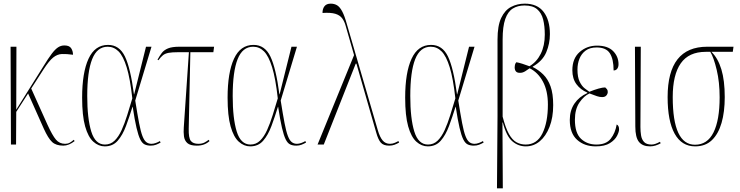

<svg xmlns="http://www.w3.org/2000/svg" viewBox="-20 -792 4054 1052"><path d="M40 0 38 -536H70L69 -191L218 -429Q245 -473 263.5 -497.5Q282 -522 298 -532.5Q314 -543 333 -543Q360 -543 370 -527.5Q380 -512 380 -492Q344 -497 319 -496Q294 -495 271.5 -477Q249 -459 218 -411L151 -307L240 -109Q267 -50 286.5 -27Q306 -4 337 -4Q351 -4 362 -10Q373 -16 384 -26L389 -19Q357 6 327 6Q287 6 265.5 -14Q244 -34 220 -87L134 -280L69 -179L68 0Z M554 10Q520 10 491.5 -15.5Q463 -41 446.5 -99.5Q430 -158 430 -257Q430 -394 465 -470Q500 -546 572 -546Q634 -546 664.5 -482.5Q695 -419 714 -275H715L780 -536H810L721 -241Q733 -165 742 -118Q751 -71 760.5 -46.5Q770 -22 782 -13Q794 -4 810 -4Q821 -4 833.5 -8.5Q846 -13 856 -19L860 -11Q848 -4 835 1Q822 6 806 6Q787 6 773 -0.5Q759 -7 748.5 -28Q738 -49 728 -91.5Q718 -134 707 -207H706Q689 -152 670.5 -102Q652 -52 625 -21Q598 10 554 10ZM555 0Q586 0 608 -21.5Q630 -43 646.5 -79.5Q663 -116 677 -161Q691 -206 705 -253Q693 -362 674 -423.5Q655 -485 629.5 -510.5Q604 -536 570 -536Q512 -536 485 -468Q458 -400 458 -266Q458 -143 480 -71.5Q502 0 555 0Z M1058 6Q1022 6 1006.5 -8Q991 -22 988 -45Q985 -68 987 -94L1015 -506H957Q923 -506 904 -502.5Q885 -499 873 -489.5Q861 -480 848 -462L843 -465Q855 -487 867 -502.5Q879 -518 901 -527Q923 -536 963 -536H1153L1149 -506H1023L1014 -86Q1013 -36 1025.5 -20Q1038 -4 1067 -4Q1087 -4 1101 -11.5Q1115 -19 1123 -26L1128 -19Q1115 -7 1098 -0.5Q1081 6 1058 6Z M1351 10Q1317 10 1288.5 -15.5Q1260 -41 1243.5 -99.5Q1227 -158 1227 -257Q1227 -394 1262 -470Q1297 -546 1369 -546Q1431 -546 1461.5 -482.5Q1492 -419 1511 -275H1512L1577 -536H1607L1518 -241Q1530 -165 1539 -118Q1548 -71 1557.5 -46.5Q1567 -22 1579 -13Q1591 -4 1607 -4Q1618 -4 1630.5 -8.5Q1643 -13 1653 -19L1657 -11Q1645 -4 1632 1Q1619 6 1603 6Q1584 6 1570 -0.5Q1556 -7 1545.5 -28Q1535 -49 1525 -91.5Q1515 -134 1504 -207H1503Q1486 -152 1467.5 -102Q1449 -52 1422 -21Q1395 10 1351 10ZM1352 0Q1383 0 1405 -21.5Q1427 -43 1443.5 -79.5Q1460 -116 1474 -161Q1488 -206 1502 -253Q1490 -362 1471 -423.5Q1452 -485 1426.5 -510.5Q1401 -536 1367 -536Q1309 -536 1282 -468Q1255 -400 1255 -266Q1255 -143 1277 -71.5Q1299 0 1352 0Z M1720 0 1920 -490 1875 -647Q1868 -674 1855 -691.5Q1842 -709 1817 -716.5Q1792 -724 1747 -721Q1747 -744 1758 -758Q1769 -772 1792 -772Q1812 -772 1827 -763Q1842 -754 1855 -729.5Q1868 -705 1881 -658L2050 -79Q2061 -41 2076.5 -22.5Q2092 -4 2117 -4Q2131 -4 2144.5 -10Q2158 -16 2163 -19L2167 -11Q2155 -4 2142 1Q2129 6 2112 6Q2081 6 2066.5 -10.5Q2052 -27 2041 -67L1933 -443H1929L1754 0Z M2324 10Q2290 10 2261.5 -15.5Q2233 -41 2216.5 -99.5Q2200 -158 2200 -257Q2200 -394 2235 -470Q2270 -546 2342 -546Q2404 -546 2434.5 -482.5Q2465 -419 2484 -275H2485L2550 -536H2580L2491 -241Q2503 -165 2512 -118Q2521 -71 2530.5 -46.5Q2540 -22 2552 -13Q2564 -4 2580 -4Q2591 -4 2603.5 -8.5Q2616 -13 2626 -19L2630 -11Q2618 -4 2605 1Q2592 6 2576 6Q2557 6 2543 -0.5Q2529 -7 2518.5 -28Q2508 -49 2498 -91.5Q2488 -134 2477 -207H2476Q2459 -152 2440.5 -102Q2422 -52 2395 -21Q2368 10 2324 10ZM2325 0Q2356 0 2378 -21.5Q2400 -43 2416.5 -79.5Q2433 -116 2447 -161Q2461 -206 2475 -253Q2463 -362 2444 -423.5Q2425 -485 2399.5 -510.5Q2374 -536 2340 -536Q2282 -536 2255 -468Q2228 -400 2228 -266Q2228 -143 2250 -71.5Q2272 0 2325 0Z M2703 240 2706 -158V-575Q2706 -651 2726 -693.5Q2746 -736 2780 -754Q2814 -772 2855 -772Q2924 -772 2958.5 -727Q2993 -682 2993 -605Q2993 -553 2973 -505.5Q2953 -458 2899 -427V-425Q2931 -409 2956.5 -384Q2982 -359 2996.5 -319Q3011 -279 3011 -216Q3011 -148 2991 -97Q2971 -46 2937.5 -18Q2904 10 2861 10Q2820 10 2787.5 -17.5Q2755 -45 2735 -121H2733L2735 240ZM2860 0Q2922 0 2952 -61Q2982 -122 2982 -219Q2982 -294 2955 -344.5Q2928 -395 2882 -418Q2873 -411 2858.5 -402Q2844 -393 2831 -393Q2800 -391 2800 -424Q2800 -429 2801.5 -436.5Q2803 -444 2809 -451Q2822 -449 2842.5 -442.5Q2863 -436 2881 -429Q2921 -453 2943 -497.5Q2965 -542 2965 -602Q2965 -649 2956 -685Q2947 -721 2923 -741.5Q2899 -762 2854 -762Q2817 -762 2790 -745.5Q2763 -729 2748.5 -688Q2734 -647 2734 -575V-153Q2750 -91 2768.5 -58Q2787 -25 2810 -12.5Q2833 0 2860 0Z M3244 10Q3182 10 3142 -26Q3102 -62 3102 -135Q3102 -187 3127.5 -224.5Q3153 -262 3198 -282V-285Q3161 -300 3138.5 -330.5Q3116 -361 3116 -407Q3116 -472 3156 -507Q3196 -542 3251 -542Q3310 -542 3339.5 -512Q3369 -482 3369 -440Q3369 -425 3362 -415.5Q3355 -406 3342 -406Q3342 -468 3321.5 -500Q3301 -532 3249 -532Q3212 -532 3189 -515Q3166 -498 3155 -470.5Q3144 -443 3144 -411Q3144 -369 3156 -344.5Q3168 -320 3183.5 -308Q3199 -296 3209 -289Q3236 -300 3259 -306.5Q3282 -313 3296 -313Q3301 -309 3305.5 -303.5Q3310 -298 3310 -288Q3310 -278 3302.5 -269Q3295 -260 3279 -260Q3266 -260 3251 -265Q3236 -270 3210 -280Q3180 -267 3155 -230.5Q3130 -194 3130 -136Q3130 -63 3163.5 -31.5Q3197 0 3248 0Q3301 0 3326 -31.5Q3351 -63 3359 -110Q3372 -104 3372 -83Q3372 -70 3361 -48Q3350 -26 3322 -8Q3294 10 3244 10Z M3542 10Q3501 10 3481 -14.5Q3461 -39 3461 -99L3459 -536H3491L3489 -96Q3489 -72 3492.5 -50Q3496 -28 3509 -14Q3522 0 3550 0Q3559 0 3570 -3.5Q3581 -7 3596 -15L3600 -7Q3588 0 3573 5Q3558 10 3542 10Z M3789 10Q3715 10 3676.5 -59.5Q3638 -129 3638 -260Q3638 -536 3855 -536H3999L3995 -508H3878Q3914 -473 3932.5 -412Q3951 -351 3951 -260Q3951 -179 3933.5 -118.5Q3916 -58 3880.5 -24Q3845 10 3789 10ZM3788 1Q3856 1 3889.5 -66.5Q3923 -134 3923 -259Q3923 -342 3907 -409Q3891 -476 3872 -508H3847Q3754 -508 3710 -445Q3666 -382 3666 -260Q3666 1 3788 1Z"/></svg>

Font: Noto Serif Display ExtraCondensed Thin
Style: Regular
Weight: 100
Width: 2
Designer: Monotype Design Team
Foundry: Monotype Imaging Inc.
Version: Version 2.009